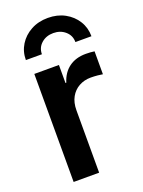

<svg xmlns="http://www.w3.org/2000/svg" viewBox="-143 -817 659 884"><g transform="rotate(-20 187.0 -375.0)"><path d="M60.1 0V-529.3H180.7V-440.9H184.6Q198.7 -486.8 231.9 -511Q265.1 -535.2 314 -535.2Q325.2 -535.2 336.9 -534.4Q348.6 -533.7 356.4 -532.2V-419.9Q349.6 -421.4 332.5 -423.1Q315.4 -424.8 297.9 -424.8Q266.1 -424.8 240.5 -410.6Q214.8 -396.5 200 -369.9Q185.1 -343.3 185.1 -305.2V0ZM206.1 -750.5Q252.9 -750.5 289.1 -730.7Q325.2 -710.9 345.9 -677.5Q366.7 -644 366.7 -602.5H288.1Q288.1 -634.8 264.4 -655.5Q240.7 -676.3 206.1 -676.3Q170.9 -676.3 147.5 -655.5Q124 -634.8 124 -602.5H45.4Q45.4 -644 66.2 -677.5Q86.9 -710.9 123.3 -730.7Q159.7 -750.5 206.1 -750.5Z"/></g></svg>

Font: Inter 24pt SemiBold
Style: Regular
Weight: 600
Designer: Rasmus Andersson
Foundry: rsms
Version: Version 4.001;git-66647c0bb